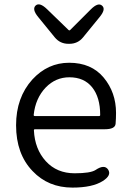

<svg xmlns="http://www.w3.org/2000/svg" viewBox="-20 -839 589 872"><path d="M309 13Q199 13 128 -62Q53 -140 53 -270Q53 -396 127 -478Q197 -554 294 -554Q395 -554 451 -486.5Q507 -419 507 -326Q507 -301 505 -277Q503 -252 456 -252H139Q134 -252 134 -247Q138 -162 188 -107Q238 -52 319 -52Q391 -52 414 -67Q454 -94 471 -69Q488 -43 447 -17Q400 13 309 13ZM133 -317Q133 -312 138 -312H430Q435 -312 435 -317Q435 -397 398.5 -442.5Q362 -488 295 -488Q233 -488 188 -442Q141 -393 133 -317ZM291 -640Q253 -640 229 -669L154 -761Q124 -797 142 -814Q160 -830 194 -797L291 -703Q295 -699 299 -703L392 -796Q426 -830 444 -813Q462 -797 432 -761L357 -669Q333 -640 295 -640Z"/></svg>

Font: Resource Han Rounded KR Normal
Style: Regular
Weight: 350
Designer: Cyano Hao (round all glyphs); Ryoko NISHIZUKA 西塚涼子 (kana, bopomofo & ideographs); Paul D. Hunt (Latin, Greek & Cyrillic)
Foundry: Cyano Hao
Version: 0.990